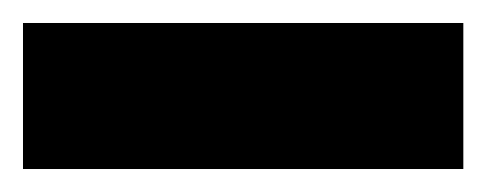

<svg xmlns="http://www.w3.org/2000/svg" viewBox="-20 -20 423 167"><path d="M0 127V0H383V127Z"/></svg>

Font: Hubot Sans Condensed ExtraLight
Style: Bold
Weight: 700
Version: Version 2.000